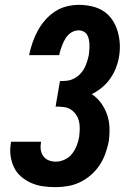

<svg xmlns="http://www.w3.org/2000/svg" viewBox="-20 -763 540 791"><path d="M209 8Q183 8 157.5 4.5Q132 1 109 -9Q86 -19 67 -35.5Q48 -52 37.5 -74Q27 -96 23.5 -122Q20 -148 25 -174V-179H149V-177Q146 -161 148 -146Q150 -131 158.5 -119.5Q167 -108 180.5 -102.5Q194 -97 210 -97Q228 -97 246.5 -105.5Q265 -114 277 -129.5Q289 -145 296 -163Q303 -181 306 -199Q308 -215 308.5 -231.5Q309 -248 305.5 -263Q302 -278 293 -291Q284 -304 271.5 -312Q259 -320 242.5 -322Q226 -324 209 -324L227 -429Q242 -429 256 -430.5Q270 -432 284 -439Q298 -446 309 -457Q320 -468 327 -481Q334 -494 338.5 -508.5Q343 -523 346 -537Q347 -548 348 -558.5Q349 -569 348.5 -579.5Q348 -590 346 -600.5Q344 -611 339 -619.5Q334 -628 324.5 -633Q315 -638 304 -638Q293 -638 282 -633.5Q271 -629 262.5 -620.5Q254 -612 248 -601.5Q242 -591 237.5 -580Q233 -569 229.5 -558Q226 -547 224 -536H100Q105 -561 113.5 -586Q122 -611 134.5 -634.5Q147 -658 165 -679Q183 -700 205.5 -715Q228 -730 254 -736.5Q280 -743 305 -743Q332 -743 358.5 -737Q385 -731 406.5 -717Q428 -703 442.5 -681.5Q457 -660 464.5 -634.5Q472 -609 473.5 -582Q475 -555 470 -527Q466 -504 457 -481.5Q448 -459 433.5 -438.5Q419 -418 399.5 -402Q380 -386 358 -375Q380 -361 396 -339Q412 -317 421 -291.5Q430 -266 431 -237.5Q432 -209 428 -180Q423 -155 414 -130Q405 -105 390.5 -83Q376 -61 355 -42.5Q334 -24 310 -12.5Q286 -1 260 3.5Q234 8 209 8Z"/></svg>

Font: Iosevka Curly Slab Extrabold
Style: Italic
Weight: 800
Italic angle: -9°
Monospace: yes
Designer: Belleve Invis
Foundry: Belleve Invis
Version: Version 22.1.2; ttfautohint (v1.8.4)